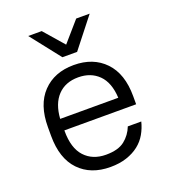

<svg xmlns="http://www.w3.org/2000/svg" viewBox="-132 -806 804 910"><g transform="rotate(-20 270.0 -351.5)"><path d="M270 7Q171 7 113 -53.5Q55 -114 55 -228V-272Q55 -385 113.5 -446Q172 -507 270 -507Q368 -507 426.5 -446Q485 -385 485 -272V-231H123V-228Q123 -141 163 -98Q203 -55 270 -55Q332 -55 364.5 -81Q397 -107 412 -146H480Q472 -114 456 -86Q440 -58 414 -37.5Q388 -17 352 -5Q316 7 270 7ZM270 -445Q205 -445 166.5 -404.5Q128 -364 123 -289H416Q412 -367 372.5 -406Q333 -445 270 -445ZM115 -710H183L270 -610L357 -710H425L307 -560H233Z"/></g></svg>

Font: Retni Sans
Style: Regular
Weight: 400
Designer: Vitaly Kuzmin
Foundry: ParaType Ltd.
Version: Version 1.00;March 2, 2019;FontCreator 11.5.0.2425 64-bit; t